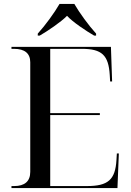

<svg xmlns="http://www.w3.org/2000/svg" viewBox="-20 -951 663 971"><path d="M171 -781V-771H181C219 -793 288 -839 319 -871C348 -839 418 -793 456 -771H466V-781C427 -824 382 -886 356 -931H281C255 -886 210 -824 171 -781ZM38 0H574L581 -175H571L569 -142C563 -42 527 -10 419 -10H234V-369H485V-379H234V-704H394C495 -704 529 -672 535 -572L537 -539H547L541 -714H38V-704H51C105 -704 133 -681 133 -636V-82C133 -34 105 -10 51 -10H38Z"/></svg>

Font: Noto Serif Display
Style: Regular
Weight: 400
Designer: Monotype Design Team
Foundry: Monotype Imaging Inc.
Version: Version 2.009